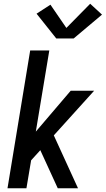

<svg xmlns="http://www.w3.org/2000/svg" viewBox="-20 -1004 564 1024"><path d="M20 0 141 -735H243L171 -302L357 -520H482L267 -282L396 0H288L195 -203L146 -149L121 0ZM280 -799 175 -931 249 -979 334 -855 461 -984 524 -926 373 -799Z"/></svg>

Font: Iosevka SS04 Semibold
Style: Italic
Weight: 600
Italic angle: -9°
Monospace: yes
Designer: Belleve Invis
Foundry: Belleve Invis
Version: Version 19.0.0; ttfautohint (v1.8.4)